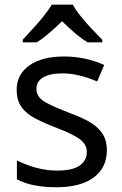

<svg xmlns="http://www.w3.org/2000/svg" viewBox="-20 -786 519 816"><path d="M434.1 -147.9Q434.1 -72.8 377.9 -31.5Q321.8 9.8 220.2 9.8Q114.3 9.8 51.8 -23.9V-104Q140.1 -61 222.2 -61Q288.6 -61 318.8 -82.5Q349.1 -104 349.1 -140.1Q349.1 -171.9 320.1 -193.8Q291 -215.8 216.8 -244.1Q141.1 -273.4 110.4 -294.2Q79.6 -314.9 65.2 -340.8Q50.8 -366.7 50.8 -403.8Q50.8 -469.7 104.5 -507.8Q158.2 -545.9 252 -545.9Q343.3 -545.9 422.9 -509.8L393.1 -439.9Q311.5 -474.1 246.1 -474.1Q191.4 -474.1 163.1 -456.8Q134.8 -439.5 134.8 -409.2Q134.8 -379.9 159.2 -360.6Q183.6 -341.3 272.9 -307.1Q339.8 -282.2 371.8 -260.7Q403.8 -239.3 418.9 -212.4Q434.1 -185.5 434.1 -147.9ZM76.7 -617.2Q137.7 -682.6 162.8 -713.9Q188 -745.1 199.7 -766.1H289.6Q314.9 -716.8 414.6 -617.2V-606H352.5Q308.6 -631.8 243.7 -695.8Q179.7 -633.3 136.7 -606H76.7Z"/></svg>

Font: Noto Sans Southeast Asian
Style: Regular
Weight: 400
Designer: Monotype Design Team
Foundry: Monotype Imaging Inc.
Version: Version 1.06 uh; ttfautohint (v1.4.1)